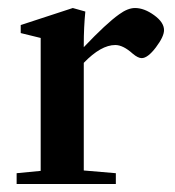

<svg xmlns="http://www.w3.org/2000/svg" viewBox="-20 -459 436 479"><path d="M21.5 0V-26.9L81.5 -32.7V-364.3L31.7 -376.5V-396.5L161.6 -439L192.9 -430.2Q189 -391.1 189 -347.7V-341.3Q245.6 -400.9 277.3 -423.3Q298.8 -439 316.9 -439Q339.8 -439 364.5 -421.1Q389.2 -403.3 389.2 -383.8Q389.2 -367.7 368.9 -340.8Q348.6 -314 333.5 -314Q324.2 -314 311 -325.2Q287.1 -346.7 267.6 -346.7Q231.9 -346.7 189 -302.2V-33.7L269 -26.9V0Z"/></svg>

Font: Elstob 14pt SemiBold
Style: Regular
Weight: 600
Designer: Peter S. Baker
Version: Version 1.015